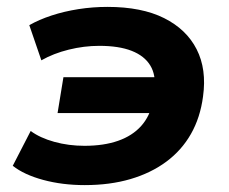

<svg xmlns="http://www.w3.org/2000/svg" viewBox="-20 -526 664 557"><path d="M226 11Q161 11 105.5 -4Q50 -19 17 -45L69 -146Q96 -126 137.5 -114.5Q179 -103 225 -103Q281 -103 322.5 -117.5Q364 -132 389.5 -160.5Q415 -189 423 -230L437 -198H147L164 -302H452L428 -267Q433 -308 416 -336Q399 -364 362 -378.5Q325 -393 268 -393Q224 -393 179.5 -382Q135 -371 100 -351L65 -453Q93 -469 129.5 -481Q166 -493 207.5 -499.5Q249 -506 292 -506Q391 -506 456 -473.5Q521 -441 550.5 -383Q580 -325 569 -246Q561 -185 534 -137.5Q507 -90 462.5 -57Q418 -24 358.5 -6.5Q299 11 226 11Z"/></svg>

Font: Nunito Sans 10pt SemiExpanded ExtraBold
Style: Italic
Weight: 800
Width: 6
Italic angle: -9°
Designer: Vernon Adams
Foundry: Vernon Adams
Version: Version 3.101;gftools[0.9.27]